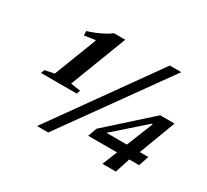

<svg xmlns="http://www.w3.org/2000/svg" viewBox="-149 -996 1329 1231"><g transform="rotate(30 516.0 -381.0)"><path d="M242.5 0 785.5 -761.5H870.5L325 0ZM94 -307.5 104 -334 173 -348.5 294 -662 291 -665 212 -653 210.5 -685Q237.5 -693 269.2 -706Q301 -719 328.8 -734Q356.5 -749 371.5 -762H455.5L295.5 -345L368.5 -334L358.5 -307.5ZM557.5 -110 581.5 -176 891.5 -454.5H998L896.5 -185H959.5L934.5 -110H861.5L826 0H726.5L771 -110ZM649.5 -185H800.5L879 -380.5H871.5Z"/></g></svg>

Font: Libre Caslon Text Bold
Style: Italic
Weight: 700
Italic angle: -22.583°
Designer: Pablo Impallari, Rodrigo Fuenzalida, Katja Schimmel
Foundry: Pablo Impallari, Rodrigo Fuenzalida
Version: Version 2.000